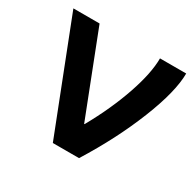

<svg xmlns="http://www.w3.org/2000/svg" viewBox="-120 -653 803 787"><g transform="rotate(30 282.0 -260.0)"><path d="M290 -132H292Q354 -243 389.5 -346.5Q425 -450 425 -520H549Q549 -435 492 -292Q435 -149 342 0H218L15 -520H139Z"/></g></svg>

Font: Non Bureau Medium
Style: Regular
Weight: 500
Designer: Jona Saucedo
Foundry: Non Foundry
Version: Version 1.000; ttfautohint (v1.8.4)